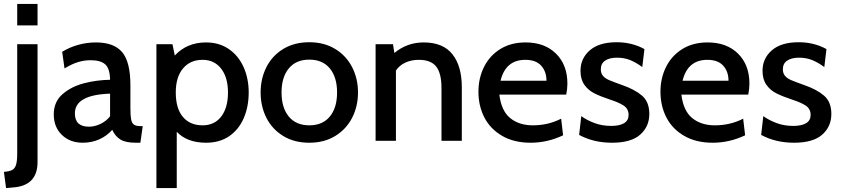

<svg xmlns="http://www.w3.org/2000/svg" viewBox="-28 -720 4299 982"><path d="M60 -700H164V-590H60ZM-8 159Q20 157 34 149.5Q48 142 54 123Q60 104 60 67V-494H164V109Q164 231 36 239L3 242Z M247 -135Q247 -200 292.5 -239Q338 -278 403 -294.5Q468 -311 535 -312Q534 -369 510.5 -390.5Q487 -412 435 -412Q403 -412 371.5 -402.5Q340 -393 302 -370L290 -455Q327 -478 371.5 -490.5Q416 -503 463 -503Q555 -503 597 -453Q639 -403 639 -283V-168Q639 -129 642.5 -110Q646 -91 656.5 -83Q667 -75 690 -75H702L690 10H667Q615 10 588.5 -6Q562 -22 546 -56Q519 -25 480 -7.5Q441 10 395 10Q330 10 288.5 -30Q247 -70 247 -135ZM535 -125V-241Q355 -235 355 -140Q355 -72 427 -72Q456 -72 485.5 -86Q515 -100 535 -125Z M1244 -247Q1244 -175 1219 -116.5Q1194 -58 1145 -24Q1096 10 1026 10Q929 10 876 -46V242H772V-494H854L866 -436Q928 -503 1026 -503Q1093 -503 1142.5 -469Q1192 -435 1218 -376.5Q1244 -318 1244 -247ZM1138 -247Q1138 -324 1103 -369Q1068 -414 1008 -414Q945 -414 908 -370Q871 -326 871 -247Q871 -165 907.5 -122Q944 -79 1008 -79Q1069 -79 1103.5 -124Q1138 -169 1138 -247Z M1305 -247Q1305 -318 1334.5 -376.5Q1364 -435 1420.5 -469.5Q1477 -504 1554 -504Q1630 -504 1686.5 -469.5Q1743 -435 1773 -376.5Q1803 -318 1803 -247Q1803 -176 1773 -117.5Q1743 -59 1686.5 -24.5Q1630 10 1554 10Q1477 10 1420.5 -24.5Q1364 -59 1334.5 -117.5Q1305 -176 1305 -247ZM1696 -247Q1696 -325 1659 -370Q1622 -415 1554 -415Q1486 -415 1449 -370Q1412 -325 1412 -247Q1412 -169 1449 -124Q1486 -79 1554 -79Q1622 -79 1659 -124Q1696 -169 1696 -247Z M1893 -494H1982L1989 -449Q2054 -503 2139 -503Q2238 -503 2286 -442.5Q2334 -382 2334 -274V0H2230V-270Q2230 -345 2203 -379.5Q2176 -414 2114 -414Q2076 -414 2045.5 -400Q2015 -386 1997 -359V0H1893Z M2419 -251Q2419 -320 2447.5 -377.5Q2476 -435 2530.5 -469Q2585 -503 2660 -503Q2758 -503 2816 -445.5Q2874 -388 2874 -292Q2874 -266 2868 -236H2526Q2536 -153 2581.5 -116Q2627 -79 2697 -79Q2776 -79 2842 -113L2852 -28Q2772 10 2686 10Q2601 10 2540.5 -25Q2480 -60 2449.5 -119Q2419 -178 2419 -251ZM2767 -307Q2767 -354 2740 -384Q2713 -414 2659 -414Q2558 -414 2532 -307Z M2934 -30 2945 -126Q2974 -105 3013 -90.5Q3052 -76 3098 -76Q3141 -76 3164 -90Q3187 -104 3187 -132Q3187 -163 3162.5 -179.5Q3138 -196 3091 -211Q3043 -227 3012 -242.5Q2981 -258 2961 -286Q2941 -314 2941 -358Q2941 -421 2988.5 -462.5Q3036 -504 3126 -504Q3204 -504 3268 -469L3257 -377Q3226 -400 3195.5 -412.5Q3165 -425 3128 -425Q3089 -425 3067 -410Q3045 -395 3045 -366Q3045 -345 3056 -332Q3067 -319 3088 -310Q3109 -301 3154 -285Q3218 -263 3255.5 -231Q3293 -199 3293 -137Q3293 -73 3246.5 -31.5Q3200 10 3102 10Q3008 10 2934 -30Z M3350 -251Q3350 -320 3378.5 -377.5Q3407 -435 3461.5 -469Q3516 -503 3591 -503Q3689 -503 3747 -445.5Q3805 -388 3805 -292Q3805 -266 3799 -236H3457Q3467 -153 3512.5 -116Q3558 -79 3628 -79Q3707 -79 3773 -113L3783 -28Q3703 10 3617 10Q3532 10 3471.5 -25Q3411 -60 3380.5 -119Q3350 -178 3350 -251ZM3698 -307Q3698 -354 3671 -384Q3644 -414 3590 -414Q3489 -414 3463 -307Z M3865 -30 3876 -126Q3905 -105 3944 -90.5Q3983 -76 4029 -76Q4072 -76 4095 -90Q4118 -104 4118 -132Q4118 -163 4093.5 -179.5Q4069 -196 4022 -211Q3974 -227 3943 -242.5Q3912 -258 3892 -286Q3872 -314 3872 -358Q3872 -421 3919.5 -462.5Q3967 -504 4057 -504Q4135 -504 4199 -469L4188 -377Q4157 -400 4126.5 -412.5Q4096 -425 4059 -425Q4020 -425 3998 -410Q3976 -395 3976 -366Q3976 -345 3987 -332Q3998 -319 4019 -310Q4040 -301 4085 -285Q4149 -263 4186.5 -231Q4224 -199 4224 -137Q4224 -73 4177.5 -31.5Q4131 10 4033 10Q3939 10 3865 -30Z"/></svg>

Font: Cabin Medium
Style: Regular
Weight: 500
Designer: Pablo Impallari
Foundry: Pablo Impallari. http://www.impallari.com Igino Marini. http://www.ikern.com
Version: Version 2.001